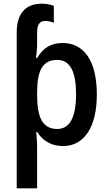

<svg xmlns="http://www.w3.org/2000/svg" viewBox="-20 -785 592 1045"><path d="M208 -765C120 -765 71 -712 71 -609V240H182V15C182 -8 180 -38 177 -67H182C211 -21 257 10 323 10C436 10 507 -90 507 -271C507 -455 436 -551 321 -551C255 -551 213 -522 182 -469H176C179 -494 182 -522 182 -543V-608C182 -653 197 -671 227 -671C245 -671 261 -666 273 -661V-753C259 -759 232 -765 208 -765ZM291 -459C363 -459 394 -393 394 -271C394 -150 361 -83 292 -83C212 -83 182 -145 182 -267V-287C183 -404 214 -459 291 -459Z"/></svg>

Font: Noto Sans UI SemiCondensed Medium
Style: Regular
Weight: 500
Width: 4
Designer: Monotype Design Team
Foundry: Monotype Imaging Inc.
Version: Version 1.901